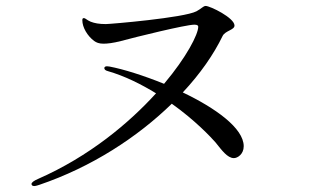

<svg xmlns="http://www.w3.org/2000/svg" viewBox="-20 -678 1040 646"><path d="M595 -367C654 -430 699 -495 729 -557C738 -575 769 -577 769 -592C769 -618 687 -658 672 -658C664 -658 658 -649 641 -640C599 -618 351 -597 336 -597C313 -597 298 -600 285 -605C271 -611 268 -617 262 -617C259 -617 257 -616 257 -610C257 -586 274 -557 297 -540C304 -535 313 -531 328 -531C341 -531 360 -533 387 -540C435 -553 605 -595 634 -595C644 -595 647 -592 647 -588C647 -563 608 -486 532 -396C463 -424 396 -445 349 -454C343 -455 342 -455 340 -455C335 -455 331 -453 331 -449C331 -445 334 -441 342 -439C401 -422 456 -394 505 -364C414 -264 281 -152 108 -76C94 -70 86 -64 86 -59C86 -56 88 -52 95 -52C100 -52 109 -55 112 -56C289 -116 443 -217 558 -329C637 -273 691 -215 705 -199C726 -173 745 -146 767 -146C779 -146 800 -159 800 -186C800 -247 704 -315 595 -367Z"/></svg>

Font: Shippori Mincho OTF
Style: Regular
Weight: 400
Designer: FONTDASU
Foundry: FONTDASU / Google Inc. / but / Adobe
Version: Version 3.300;hotconv 1.0.109;makeotfexe 2.5.65596